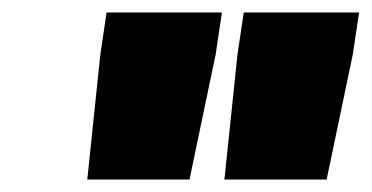

<svg xmlns="http://www.w3.org/2000/svg" viewBox="-20 -779 596 308"><path d="M120 -491 141 -692 151 -759H336L326 -692L284 -491ZM340 -491 361 -692 371 -759H556L546 -692L504 -491Z"/></svg>

Font: Exo Thin Black
Style: Italic
Weight: 900
Italic angle: -9°
Version: Version 2.000